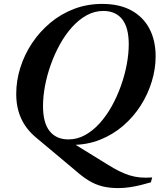

<svg xmlns="http://www.w3.org/2000/svg" viewBox="-20 -737 816 982"><path d="M364.5 134 159 -38Q129 -64 107.5 -96.2Q86 -128.5 74.5 -168.2Q63 -208 63 -256.5Q63 -324.5 84 -391.2Q105 -458 144.2 -516.8Q183.5 -575.5 237.8 -620.8Q292 -666 359 -691.5Q426 -717 502.5 -717Q590.5 -717 651.2 -684Q712 -651 744 -590.8Q776 -530.5 776 -448.5Q776 -384.5 756.2 -319.8Q736.5 -255 699.5 -197Q662.5 -139 610 -93.8Q557.5 -48.5 491.5 -22.2Q425.5 4 348.5 4L344.5 -10L533.5 106.5Q563 125 589.8 138.2Q616.5 151.5 642.8 159.8Q669 168 697.2 170.5Q725.5 173 758.5 170.5L751.5 195.5Q729.5 202 701.8 209Q674 216 644 220.5Q614 225 585.5 225Q539 225 502.8 215.8Q466.5 206.5 433.8 186.5Q401 166.5 364.5 134ZM200 -194.5Q200 -108.5 234 -66.2Q268 -24 330 -24Q375 -24 415.2 -46.2Q455.5 -68.5 490 -106.8Q524.5 -145 551.8 -194.2Q579 -243.5 598.5 -298Q618 -352.5 628.2 -407.2Q638.5 -462 638.5 -510.5Q638.5 -596.5 604.8 -638.8Q571 -681 508.5 -681Q463.5 -681 423.2 -658.8Q383 -636.5 348.5 -598.2Q314 -560 286.8 -510.8Q259.5 -461.5 240 -407Q220.5 -352.5 210.2 -298Q200 -243.5 200 -194.5Z"/></svg>

Font: Newsreader 60pt SemiBold
Style: Italic
Weight: 600
Italic angle: -17°
Designer: Hugues Gentile
Foundry: Production Type
Version: Version 1.003